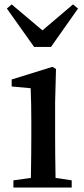

<svg xmlns="http://www.w3.org/2000/svg" viewBox="-20 -839 376 859"><path d="M208 -628.9H132.8L10.7 -800.8L32.2 -819.3L169.9 -703.1L306.6 -819.3L329.1 -800.8ZM226.6 -380.9V-232.4Q226.6 -154.3 228.5 -43L300.8 -32.2V0H40V-32.2L118.2 -43Q120.1 -156.2 120.1 -232.4V-295.9Q120.1 -376 117.2 -444.3L32.2 -452.1V-483.4L214.8 -540L230.5 -530.3Z"/></svg>

Font: GenYoMin JP SemiBold
Style: Regular
Weight: 600
Version: Version 1.001;PS 1;hotconv 16.6.51;makeotf.lib2.5.65220 DEVE